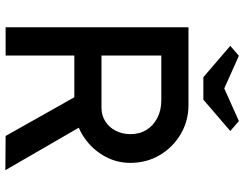

<svg xmlns="http://www.w3.org/2000/svg" viewBox="-120 -814 934 735"><g transform="rotate(90 347.5 -446.0)"><path d="M84 0V-700H382Q442 -700 492.5 -670.5Q543 -641 573 -590.5Q603 -540 603 -477Q603 -420 573 -371Q543 -322 493 -292.5Q443 -263 382 -263H192V0ZM500 0 322 -316 433 -341 631 1ZM192 -367H392Q421 -367 444 -381.5Q467 -396 480 -421.5Q493 -447 493 -478Q493 -513 476.5 -539.5Q460 -566 430.5 -581Q401 -596 364 -596H192ZM275 -757 155 -860 193 -893 318 -837 443 -893 481 -860 361 -757Z"/></g></svg>

Font: Our Lexend
Style: Regular
Weight: 400
Designer: Bonnie Shaver-Troup, Thomas Jockin
Foundry: Lexend
Version: Version 1.007